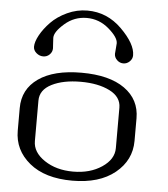

<svg xmlns="http://www.w3.org/2000/svg" viewBox="-55 -837 775 886"><g transform="rotate(5 333.0 -394.0)"><path d="M500 -167V-354.5Q500 -404.3 446.8 -431.2Q393.6 -458 312.5 -458Q231.4 -458 178.2 -431.2Q125 -404.3 125 -354.5V-167Q125 -115.2 179.7 -78.6Q234.4 -42 312.5 -42Q390.6 -42 445.3 -78.6Q500 -115.2 500 -167ZM583 -208Q583 -118.2 510.3 -59.1Q437.5 0 312.5 0Q185.5 0 113.8 -59.1Q42 -118.2 42 -208V-312.5Q42 -400.4 113.3 -450.2Q184.6 -500 312.5 -500Q441.4 -500 512.2 -449.7Q583 -399.4 583 -312.5ZM314.5 -788.1Q406.2 -788.1 474.1 -720.7Q542 -653.3 542 -600.6Q542 -584 529.3 -571.8Q516.6 -559.6 500 -559.6Q483.4 -559.6 470.7 -571.8Q458 -584 458 -600.6Q458 -606.4 460 -624.5Q461.9 -642.6 461.9 -649.4Q461.9 -676.8 417 -715.3Q372.1 -753.9 314.5 -753.9Q256.8 -753.9 212.4 -715.3Q168 -676.8 168 -649.4Q168 -642.6 169.4 -624.5Q170.9 -606.4 170.9 -600.6Q170.9 -584 158.7 -571.8Q146.5 -559.6 128.9 -559.6Q111.3 -559.6 97.2 -571.8Q83 -584 83 -600.6Q83 -623 100.1 -654.3Q117.2 -685.5 146.5 -715.8Q175.8 -746.1 220.7 -767.1Q265.6 -788.1 314.5 -788.1Z"/></g></svg>

Font: okolaks
Style: Regular
Weight: 500
Version: Version 000.6.0